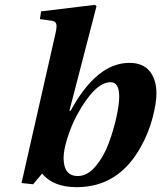

<svg xmlns="http://www.w3.org/2000/svg" viewBox="-20 -762 667 794"><path d="M69 -5 210 -626Q216 -653 212.5 -663.5Q209 -674 195 -676L145 -683L150 -715L373 -742L379 -736L267 -304H272Q380 -502 515 -502Q571 -502 599 -467.5Q627 -433 627 -375Q627 -337 611 -275Q595 -213 562 -154Q470 12 297 12Q201 12 154 -44L117 0ZM243 -109Q243 -34 302 -34Q341 -34 375 -74Q409 -114 429.5 -169.5Q450 -225 461.5 -277.5Q473 -330 473 -363Q473 -422 437 -422Q372 -422 297 -284Q274 -240 258.5 -190.5Q243 -141 243 -109Z"/></svg>

Font: Lingua Franca
Style: Bold Italic
Weight: 700
Italic angle: -13°
Version: Version 1.19